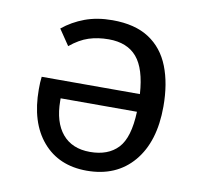

<svg xmlns="http://www.w3.org/2000/svg" viewBox="-67 -623 750 708"><g transform="rotate(10 307.5 -269.5)"><path d="M299.5 -551.3Q383.6 -551.3 436.4 -516.9Q489.2 -482.6 514.1 -419.2Q539 -355.9 539 -270.3Q539 -138.5 475.4 -63.3Q411.8 11.8 301 11.8Q196.4 11.8 135.9 -58.7Q75.4 -129.2 75.4 -253.3Q75.4 -266.7 75.9 -278.2Q76.4 -289.7 77.9 -300.5H445.6Q439.5 -394.9 403.3 -437.2Q367.2 -479.5 297.9 -479.5Q257.4 -479.5 223.3 -468.5Q189.2 -457.4 154.4 -428.7L114.4 -487.7Q150.8 -517.4 196.4 -534.4Q242.1 -551.3 299.5 -551.3ZM301 -58.5Q368.7 -58.5 405.6 -97.7Q442.6 -136.9 446.2 -234.4H160.5V-225.1Q161 -145.1 197.4 -101.8Q233.8 -58.5 301 -58.5Z"/></g></svg>

Font: FiraCode Nerd Font Mono
Style: Regular
Weight: 400
Monospace: yes
Designer: Carrois Corporate, Edenspiekermann AG, Nikita Prokopov
Foundry: Carrois Corporate, Edenspiekermann AG, Nikita Prokopov
Version: Version 6.002;Nerd Fonts 3.4.0